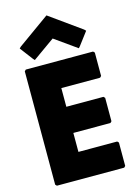

<svg xmlns="http://www.w3.org/2000/svg" viewBox="-165 -1246 961 1340"><g transform="rotate(-15 316.0 -576.5)"><path d="M559 -832H73L63 -822V-3L73 7H559L569 -3V-172L559 -182H279V-319H547L557 -329V-498L547 -508H279V-643H559L569 -653V-822ZM70 -985 141 -891 151 -880 310 -993 469 -880 479 -891 550 -985 539 -996 310 -1160 81 -996Z"/></g></svg>

Font: Hussar Woodtype
Style: Ultra
Weight: 900
Foundry: Cannot Into Space Fonts
Version: Version 1.07